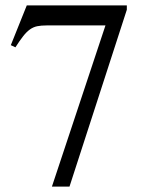

<svg xmlns="http://www.w3.org/2000/svg" viewBox="-20 -682 540 710"><path d="M449 -646 237 8H172L370 -588H153Q132 -588 117.5 -585Q103 -582 90.5 -573Q78 -564 65.5 -548Q53 -532 37 -507L20 -515L79 -662H449Z"/></svg>

Font: Klingon pIqaD HaSta
Style: Regular
Weight: 400
Width: 0
Designer: Mike Neff (qa'vaj)
Foundry: Mike Neff and Michael Everson
Version: Version 2.003